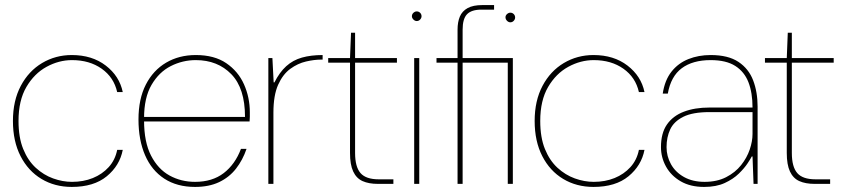

<svg xmlns="http://www.w3.org/2000/svg" viewBox="-20 -725 3320 757"><path d="M263 12Q196 12 143.5 -19.5Q91 -51 61 -109.5Q31 -168 31 -248Q31 -328 62 -386.5Q93 -445 146 -476.5Q199 -508 263 -508Q343 -508 397 -466.5Q451 -425 464 -362H442Q429 -420 381 -454Q333 -488 264 -488Q212 -488 163.5 -461.5Q115 -435 84 -382Q53 -329 53 -248Q53 -183 71.5 -137.5Q90 -92 121 -63.5Q152 -35 189.5 -21.5Q227 -8 264 -8Q309 -8 346 -23Q383 -38 408.5 -66Q434 -94 442 -134H464Q452 -72 401 -30Q350 12 263 12Z M749 12Q678 12 628 -20.5Q578 -53 552 -113Q526 -173 526 -254Q526 -335 555 -391.5Q584 -448 635 -478Q686 -508 752 -508Q825 -508 872 -476Q919 -444 942 -392.5Q965 -341 965 -282Q965 -272 965 -264.5Q965 -257 964 -246H537V-264H946Q946 -377 892 -432.5Q838 -488 752 -488Q700 -488 653.5 -464.5Q607 -441 577.5 -390.5Q548 -340 548 -259V-250Q548 -165 575.5 -111.5Q603 -58 648.5 -33Q694 -8 749 -8Q817 -8 862 -42.5Q907 -77 930 -138H952Q937 -94 910.5 -60Q884 -26 844 -7Q804 12 749 12Z M1038 0V-496H1054L1059 -400H1062Q1082 -440 1108.5 -464Q1135 -488 1170.5 -498Q1206 -508 1252 -508V-490H1246Q1219 -490 1186.5 -482.5Q1154 -475 1124.5 -453.5Q1095 -432 1076.5 -390.5Q1058 -349 1058 -281V0Z M1470 0Q1434 0 1409.5 -11Q1385 -22 1372.5 -49Q1360 -76 1360 -122V-478H1274V-496H1360L1364 -596H1380V-496H1545V-478H1380V-122Q1380 -67 1401.5 -42.5Q1423 -18 1473 -18H1531V0Z M1613 0V-496H1633V0ZM1623 -642Q1616 -642 1610 -648Q1604 -654 1604 -661Q1604 -669 1610 -674.5Q1616 -680 1623 -680Q1631 -680 1636.5 -674.5Q1642 -669 1642 -661Q1642 -654 1636.5 -648Q1631 -642 1623 -642Z M1784 0V-478H1701V-496H1784V-608Q1784 -638 1793 -659.5Q1802 -681 1823.5 -693Q1845 -705 1882 -705H1928V-687H1878Q1839 -687 1821.5 -669Q1804 -651 1804 -608V-496H2002V0H1982V-478H1804V0ZM1992 -637Q1985 -637 1979 -643Q1973 -649 1973 -657Q1973 -664 1979 -669.5Q1985 -675 1992 -675Q2000 -675 2005.5 -669.5Q2011 -664 2011 -656Q2011 -649 2005.5 -643Q2000 -637 1992 -637Z M2320 12Q2253 12 2200.5 -19.5Q2148 -51 2118 -109.5Q2088 -168 2088 -248Q2088 -328 2119 -386.5Q2150 -445 2203 -476.5Q2256 -508 2320 -508Q2400 -508 2454 -466.5Q2508 -425 2521 -362H2499Q2486 -420 2438 -454Q2390 -488 2321 -488Q2269 -488 2220.5 -461.5Q2172 -435 2141 -382Q2110 -329 2110 -248Q2110 -183 2128.5 -137.5Q2147 -92 2178 -63.5Q2209 -35 2246.5 -21.5Q2284 -8 2321 -8Q2366 -8 2403 -23Q2440 -38 2465.5 -66Q2491 -94 2499 -134H2521Q2509 -72 2458 -30Q2407 12 2320 12Z M2756 12Q2702 12 2664 -10Q2626 -32 2606 -68Q2586 -104 2586 -145Q2586 -200 2609.5 -234Q2633 -268 2676 -284.5Q2719 -301 2777 -301H2947Q2947 -359 2931 -400.5Q2915 -442 2879 -465Q2843 -488 2782 -488Q2711 -488 2668 -456Q2625 -424 2613 -356H2593Q2601 -409 2627.5 -442.5Q2654 -476 2694 -492Q2734 -508 2782 -508Q2851 -508 2891.5 -481Q2932 -454 2949.5 -408Q2967 -362 2967 -305V0H2951L2947 -108H2944Q2940 -100 2927.5 -81Q2915 -62 2893 -40.5Q2871 -19 2837.5 -3.5Q2804 12 2756 12ZM2758 -8Q2807 -8 2843 -26.5Q2879 -45 2902 -74Q2925 -103 2936 -135.5Q2947 -168 2947 -197V-283H2777Q2711 -283 2674 -264.5Q2637 -246 2622.5 -215Q2608 -184 2608 -145Q2608 -109 2625.5 -77.5Q2643 -46 2677 -27Q2711 -8 2758 -8Z M3192 0Q3156 0 3131.5 -11Q3107 -22 3094.5 -49Q3082 -76 3082 -122V-478H2996V-496H3082L3086 -596H3102V-496H3267V-478H3102V-122Q3102 -67 3123.5 -42.5Q3145 -18 3195 -18H3253V0Z"/></svg>

Font: DM Sans 36pt Thin
Style: Regular
Weight: 250
Designer: Colophon Foundry, Jonny Pinhorn
Foundry: Colophon Foundry
Version: Version 4.004;gftools[0.9.30]